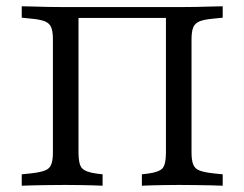

<svg xmlns="http://www.w3.org/2000/svg" viewBox="-20 -591 778 611"><path d="M148.4 -201.6V-465.3Q148.4 -490.3 143.1 -503.6Q137.9 -516.9 123 -523Q108.1 -529 80.6 -531.5L49.2 -534.7V-571Q64.5 -571 86.3 -570.2Q108.1 -569.4 132.7 -569Q157.3 -568.5 180.6 -568.5H188.7H548.4H557.3Q581.5 -568.5 605.6 -569Q629.8 -569.4 651.6 -570.2Q673.4 -571 688.7 -571V-534.7L657.3 -531.5Q629.8 -529 614.9 -523Q600 -516.9 594.8 -503.6Q589.5 -490.3 589.5 -465.3V-201.6H508.1V-537.9L514.5 -533.9H223.4L229.8 -537.9V-201.6ZM543.5 -2.4Q523.4 -2.4 502 -2Q480.6 -1.6 462.5 -1.2Q444.4 -0.8 431.5 0V-36.3L451.6 -38.7Q487.1 -43.5 497.6 -56Q508.1 -68.5 508.1 -105.6V-201.6H589.5V-105.6Q589.5 -81.5 594.8 -67.7Q600 -54 614.9 -48.4Q629.8 -42.7 657.3 -39.5L688.7 -36.3V0Q673.4 -0.8 651.6 -1.2Q629.8 -1.6 605.6 -2Q581.5 -2.4 557.3 -2.4H549.2ZM194.4 -2.4H188.7H180.6Q157.3 -2.4 132.7 -2Q108.1 -1.6 86.3 -1.2Q64.5 -0.8 49.2 0V-36.3L80.6 -39.5Q108.1 -42.7 123 -48.4Q137.9 -54 143.1 -67.7Q148.4 -81.5 148.4 -105.6V-201.6H229.8V-105.6Q229.8 -68.5 240.7 -56Q251.6 -43.5 286.3 -38.7L306.5 -36.3V0Q294.4 -0.8 275.8 -1.2Q257.3 -1.6 236.3 -2Q215.3 -2.4 194.4 -2.4Z"/></svg>

Font: Playfair 9pt
Style: Regular
Weight: 400
Designer: Claus Eggers Sørensen
Foundry: Claus Eggers Sørensen
Version: Version 2.203